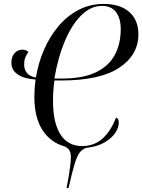

<svg xmlns="http://www.w3.org/2000/svg" viewBox="-20 -748 725 978"><path d="M319 210Q324 186 329 156.5Q334 127 337.5 99Q341 71 341 52Q341 33 335 20.5Q329 8 310 -2Q237 -22 196 -86Q155 -150 155 -255Q155 -299 161 -343Q102 -347 70 -369Q38 -391 38 -428Q38 -459 54 -477Q70 -495 95 -495Q111 -495 125 -484Q114 -469 108.5 -454Q103 -439 103 -420Q103 -393 118 -375.5Q133 -358 163 -353Q175 -428 204.5 -495.5Q234 -563 278.5 -615.5Q323 -668 381 -698Q439 -728 508 -728Q592 -728 638.5 -687Q685 -646 685 -573Q685 -468 587.5 -403Q490 -338 290 -338H257Q250 -286 250 -235Q250 -122 288 -63Q326 -4 398 -4Q459 -4 501.5 -41.5Q544 -79 571 -149Q585 -144 585 -123Q585 -98 567 -71Q549 -44 512.5 -22.5Q476 -1 420 5Q399 12 385.5 29.5Q372 47 359.5 89Q347 131 329 210ZM499 -718Q444 -718 396 -672Q348 -626 312 -542.5Q276 -459 257 -348H296Q402 -348 468 -379.5Q534 -411 564.5 -468Q595 -525 595 -600Q595 -653 571.5 -685.5Q548 -718 499 -718Z"/></svg>

Font: Noto Serif Display Condensed
Style: Italic
Weight: 400
Width: 3
Italic angle: -12°
Designer: Monotype Design Team
Foundry: Monotype Imaging Inc.
Version: Version 2.009